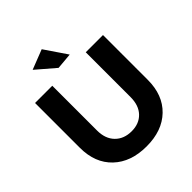

<svg xmlns="http://www.w3.org/2000/svg" viewBox="-246 -1075 1245 1245"><g transform="rotate(-45 376.5 -452.5)"><path d="M342 -916 446 -763 334 -753 206 -863ZM223 -289Q223 -214 265.5 -170.5Q308 -127 379 -127Q448 -127 489 -170Q530 -213 530 -289V-700H688V-289Q688 -150 604.5 -69.5Q521 11 378 11Q234 11 149.5 -69.5Q65 -150 65 -289V-700H223Z"/></g></svg>

Font: Montserrat-Arabic SemiBold
Style: Regular
Weight: 600
Designer: Mohamed Gaber
Foundry: Kief Type Foundry
Version: Version 5.008;PS 005.008;hotconv 1.0.88;makeotf.lib2.5.64775